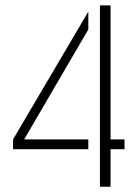

<svg xmlns="http://www.w3.org/2000/svg" viewBox="-20 -705 529 725"><path d="M29.3 -141.6V-178.7L313.5 -661.1V-593.8L71.3 -178.7H313.5V-141.6ZM357.4 0V-684.6H397.5V-178.7H450.2V-141.6H397.5V0Z"/></svg>

Font: Post No Bills Jaffna Light
Style: Regular
Weight: 300
Designer: Kosala Senevirathne, Siva Puranthara, Lasantha Premarathna, Tharique Azeez
Foundry: Mooniak
Version: Version 1.220 ; ttfautohint (v1.6)